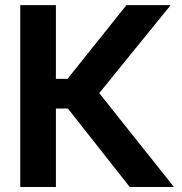

<svg xmlns="http://www.w3.org/2000/svg" viewBox="-20 -748 730 768"><path d="M499 0 251.5 -314H203.6V0H61V-727.5H203.6V-432.6H250L485.8 -727.5H662.6L377 -375.5L675.8 0Z"/></svg>

Font: Inter Cardless Tabular Bold
Style: Bold
Weight: 700
Designer: Rasmus Andersson
Foundry: rsms
Version: Version 4.000;git-4fc901f